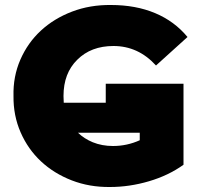

<svg xmlns="http://www.w3.org/2000/svg" viewBox="-20 -734 854 768"><path d="M403 -399H714V-75Q654 -32 576 -9Q498 14 420 14Q338 15 267 -12.5Q196 -40 144 -88.5Q92 -137 62.5 -204.5Q33 -272 34 -350Q32 -428 61.5 -495.5Q91 -563 143.5 -611.5Q196 -660 268 -687.5Q340 -715 424 -714Q523 -714 600.5 -681.5Q678 -649 730 -586L604 -472Q533 -550 434 -550Q344 -550 289 -495Q234 -441 234 -350Q234 -336 235 -323H403ZM351 -165Q388 -150 432 -150Q488 -150 539 -173V-203H292Q317 -179 351 -165Z"/></svg>

Font: CMG Sans ExtraBold
Style: Regular
Weight: 800
Designer: Julieta Ulanovsky
Foundry: Julieta Ulanovsky
Version: Version 7.200